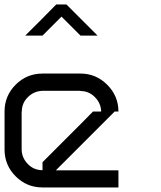

<svg xmlns="http://www.w3.org/2000/svg" viewBox="-20 -823 707 843"><path d="M225 -75H500V0H166.7Q97.5 0 48.8 -48.8Q0 -97.5 0 -166.7V-333.3Q0 -402.5 48.8 -451.2Q97.5 -500 166.7 -500H333.3Q401.7 -500 450.8 -450.8Q500 -401.7 500 -333.3H483.3L316.7 -166.7ZM166.7 -75.8V-110.8Q196.7 -140.8 333.3 -277.5L388.3 -333.3H424.2Q423.3 -369.2 397.1 -396.2Q370.8 -423.3 333.3 -423.3V-424.2H166.7Q130 -423.3 102.9 -397.1Q75.8 -370.8 75.8 -333.3H75V-166.7Q75.8 -130 102.1 -102.9Q128.3 -75.8 166.7 -75.8ZM271.7 -803.3 408.3 -666.7H333.3L250 -750L166.7 -666.7H90.8Q174.2 -749.2 226.7 -803.3Z"/></svg>

Font: 0xA000-Squareish-Mono
Style: Squareish-Mono
Weight: 400
Version: Version 0.1